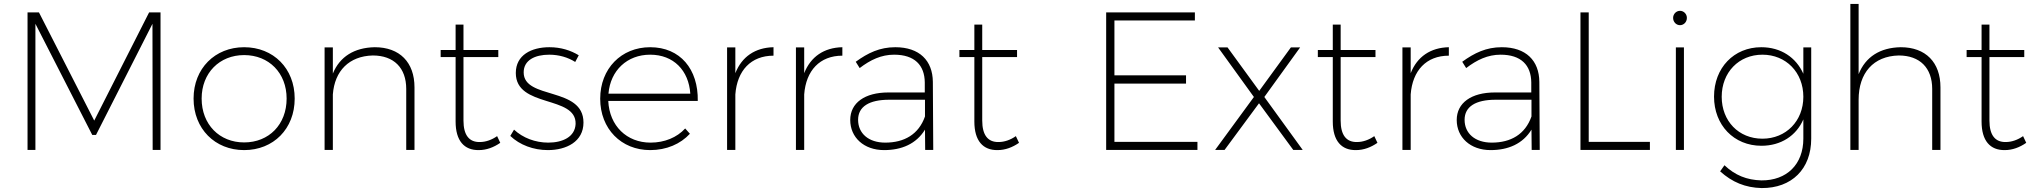

<svg xmlns="http://www.w3.org/2000/svg" viewBox="-20 -762 10343 976"><path d="M120 -699V0H160V-641L449 -76H468L755 -641L756 0H796V-699H738L459 -149L178 -699Z M1221 -522C1073 -522 964 -414 964 -261C964 -107 1073 1 1221 1C1370 1 1478 -107 1478 -261C1478 -414 1370 -522 1221 -522ZM1221 -482C1347 -482 1437 -391 1437 -261C1437 -129 1347 -38 1221 -38C1096 -38 1005 -129 1005 -261C1005 -391 1096 -482 1221 -482Z M1885 -522C1781 -520 1707 -474 1672 -388V-521H1630V0H1672V-282C1681 -402 1755 -477 1875 -480C1982 -480 2045 -417 2045 -310V0H2087V-318C2087 -445 2012 -522 1885 -522Z M2507 -70C2480 -51 2449 -40 2419 -40C2365 -39 2336 -75 2336 -149V-472H2513V-508H2336V-637H2296V-508H2220V-472H2296V-144C2296 -46 2340 2 2414 1C2453 1 2490 -13 2523 -36Z M2904 -447 2922 -481C2881 -506 2831 -522 2773 -522C2681 -522 2602 -482 2602 -391C2602 -212 2910 -279 2906 -132C2903 -66 2840 -37 2767 -37C2701 -37 2638 -61 2593 -103L2574 -71C2622 -25 2692 1 2765 1C2859 1 2946 -42 2946 -139C2946 -323 2642 -254 2642 -394C2642 -456 2699 -484 2772 -484C2822 -484 2868 -470 2904 -447Z M3285 -522C3138 -522 3031 -413 3031 -260C3031 -107 3138 1 3285 1C3368 1 3439 -30 3487 -82L3463 -109C3421 -63 3358 -37 3287 -37C3166 -37 3078 -122 3072 -249H3527C3530 -410 3438 -522 3285 -522ZM3073 -286C3083 -404 3168 -484 3285 -484C3404 -484 3481 -404 3489 -286Z M3718 -390V-521H3676V0H3718V-282C3727 -403 3797 -479 3912 -479V-522C3819 -520 3751 -474 3718 -390Z M4068 -390V-521H4026V0H4068V-282C4077 -403 4147 -479 4262 -479V-522C4169 -520 4101 -474 4068 -390Z M4724 0 4722 -346C4721 -454 4654 -522 4531 -522C4452 -522 4392 -493 4330 -448L4350 -416C4405 -458 4460 -484 4525 -484C4629 -484 4680 -431 4681 -343V-292H4496C4376 -292 4302 -239 4302 -152C4302 -64 4371 1 4474 1C4564 1 4638 -31 4682 -103L4683 0ZM4480 -37C4395 -37 4342 -84 4342 -153C4342 -220 4398 -255 4500 -255H4682V-170C4650 -79 4577 -37 4480 -37Z M5144 -70C5117 -51 5086 -40 5056 -40C5002 -39 4973 -75 4973 -149V-472H5150V-508H4973V-637H4933V-508H4857V-472H4933V-144C4933 -46 4977 2 5051 1C5090 1 5127 -13 5160 -36Z M5603 -699V0H6067V-41H5645V-337H6009V-379H5645V-658H6054V-699Z M6172 -521 6354 -269 6157 0H6205L6380 -237L6554 0H6602L6407 -269L6589 -521H6542L6381 -300L6220 -521Z M6966 -70C6939 -51 6908 -40 6878 -40C6824 -39 6795 -75 6795 -149V-472H6972V-508H6795V-637H6755V-508H6679V-472H6755V-144C6755 -46 6799 2 6873 1C6912 1 6949 -13 6982 -36Z M7151 -390V-521H7109V0H7151V-282C7160 -403 7230 -479 7345 -479V-522C7252 -520 7184 -474 7151 -390Z M7807 0 7805 -346C7804 -454 7737 -522 7614 -522C7535 -522 7475 -493 7413 -448L7433 -416C7488 -458 7543 -484 7608 -484C7712 -484 7763 -431 7764 -343V-292H7579C7459 -292 7385 -239 7385 -152C7385 -64 7454 1 7557 1C7647 1 7721 -31 7765 -103L7766 0ZM7563 -37C7478 -37 7425 -84 7425 -153C7425 -220 7481 -255 7583 -255H7765V-170C7733 -79 7660 -37 7563 -37Z M8014 -699V0H8367V-41H8056V-699Z M8520 -707C8501 -707 8485 -691 8485 -671C8485 -650 8501 -634 8520 -634C8539 -634 8555 -650 8555 -671C8555 -691 8539 -707 8520 -707ZM8499 -521V0H8540V-521Z M9147 -521V-387C9110 -470 9033 -522 8933 -522C8794 -522 8693 -417 8693 -271C8693 -126 8794 -21 8934 -21C9033 -21 9111 -72 9147 -155V-57C9147 73 9063 156 8934 155C8859 153 8800 129 8746 78L8724 109C8785 164 8852 192 8935 194C9088 195 9187 97 9187 -57V-521ZM8939 -57C8818 -57 8732 -147 8732 -270C8732 -394 8819 -484 8939 -484C9059 -484 9147 -394 9147 -270C9147 -147 9059 -57 8939 -57Z M9642 -522C9537 -520 9463 -473 9428 -385V-742H9386V0H9428V-255C9428 -391 9503 -477 9632 -480C9739 -480 9802 -417 9802 -310V0H9844V-318C9844 -445 9769 -522 9642 -522Z M10264 -70C10237 -51 10206 -40 10176 -40C10122 -39 10093 -75 10093 -149V-472H10270V-508H10093V-637H10053V-508H9977V-472H10053V-144C10053 -46 10097 2 10171 1C10210 1 10247 -13 10280 -36Z"/></svg>

Font: Montserrat ExtraLight
Style: Regular
Weight: 250
Designer: Julieta Ulanovsky
Foundry: Julieta Ulanovsky
Version: Version 4.000